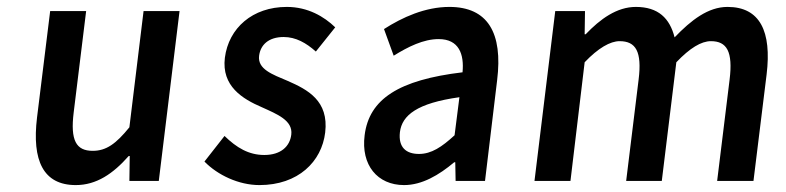

<svg xmlns="http://www.w3.org/2000/svg" viewBox="-20 -523 2271 555"><path d="M87 -183C72 -59 105 12 199 12C259 12 307 -21 352 -72H355L354 0H439L499 -491H395L354 -155C315 -107 287 -87 248 -87C200 -87 183 -117 193 -198L229 -491H125Z M571 -56C609 -17 670 12 730 12C842 12 910 -56 920 -140C931 -232 869 -264 812 -289C767 -308 724 -323 729 -362C733 -393 756 -416 800 -416C835 -416 865 -399 893 -374L949 -444C917 -475 870 -503 809 -503C710 -503 641 -442 630 -356C620 -274 681 -237 737 -213C781 -193 827 -175 822 -134C818 -100 792 -75 744 -75C699 -75 664 -96 629 -130Z M1034 -132C1023 -46 1071 12 1148 12C1200 12 1249 -17 1293 -54H1296L1297 0H1382L1417 -291C1434 -428 1390 -503 1279 -503C1209 -503 1143 -473 1090 -439L1118 -362C1160 -388 1204 -410 1248 -410C1307 -410 1322 -366 1317 -314C1133 -292 1047 -237 1034 -132ZM1136 -141C1142 -190 1186 -225 1308 -242L1294 -132C1257 -98 1227 -78 1191 -78C1154 -78 1131 -97 1136 -141Z M1525 0H1629L1670 -343C1709 -384 1744 -404 1771 -404C1818 -404 1836 -374 1826 -293L1790 0H1893L1935 -343C1974 -384 2007 -404 2035 -404C2081 -404 2099 -374 2089 -293L2053 0H2158L2196 -308C2211 -432 2177 -503 2083 -503C2027 -503 1978 -465 1930 -415C1916 -470 1883 -503 1818 -503C1763 -503 1715 -468 1673 -424H1670L1671 -491H1585Z"/></svg>

Font: Falling Sky
Style: CondObl
Weight: 400
Designer: Paul D. Hunt
Foundry: Adobe Systems Incorporated
Version: Version 1.02